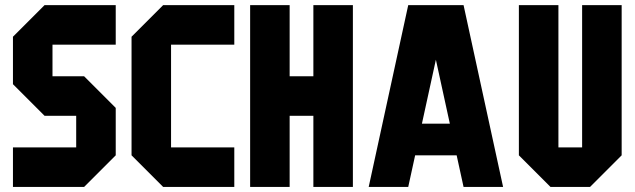

<svg xmlns="http://www.w3.org/2000/svg" viewBox="-20 -739 2509 759"><path d="M31.2 0V-156.2H281.2V-281.2H156.2L31.2 -406.2V-593.8L156.2 -718.8H437.5V-562.5H187.5V-437.5H312.5L437.5 -312.5V-125L312.5 0Z M906.2 -718.8V-562.5H656.2V-156.2H906.2V0H625L500 -125V-593.8L625 -718.8Z M1125 0H968.8V-718.8H1125V-437.5H1218.8V-718.8H1375V0H1218.8V-281.2H1125Z M1812.5 -718.8 1968.8 0H1812.5L1785.2 -125H1621.1L1593.8 0H1437.5L1593.8 -718.8ZM1758.3 -250 1703.1 -502.9 1647.9 -250Z M2031.2 -718.8H2187.5V-156.2H2281.2V-718.8H2437.5V-125L2312.5 0H2156.2L2031.2 -125Z"/></svg>

Font: Signwood
Style: Regular
Weight: 400
Designer: GGBotNet
Foundry: GGBotNet
Version: 0.95